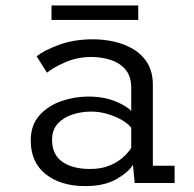

<svg xmlns="http://www.w3.org/2000/svg" viewBox="-20 -652 690 684"><path d="M283.5 11Q197 11 143.2 -31.2Q89.5 -73.5 89.5 -151.5Q89.5 -206 120 -240.5Q150.5 -275 197.8 -291.5Q245 -308 294 -308Q350 -308 391.5 -290.8Q433 -273.5 447.5 -256.5V-339Q447.5 -380.5 426.8 -404.5Q406 -428.5 373.5 -438.8Q341 -449 305.5 -449Q255 -449 211.5 -429.8Q168 -410.5 147.5 -393L110.5 -451.5Q136.5 -472.5 190 -492.2Q243.5 -512 312 -512Q348.5 -512 386 -503.8Q423.5 -495.5 455 -476.8Q486.5 -458 505.5 -426.8Q524.5 -395.5 524.5 -349.5V-61.5H602V0H460L453.5 -65Q439.5 -40 396 -14.5Q352.5 11 283.5 11ZM300.5 -50Q342.5 -50 372.2 -63Q402 -76 420.5 -93.5Q439 -111 447.5 -125V-197Q437.5 -210.5 415 -223.8Q392.5 -237 363.5 -245.8Q334.5 -254.5 305.5 -254.5Q270.5 -254.5 238.5 -244.2Q206.5 -234 186 -211.8Q165.5 -189.5 165.5 -154.5Q165.5 -101 202.2 -75.5Q239 -50 300.5 -50ZM163.5 -581V-632.5H472.5V-581Z"/></svg>

Font: Trispace Light
Style: Regular
Weight: 300
Designer: Tyler Finck
Foundry: Etcetera Type Company
Version: Version 1.210; ttfautohint (v1.8.3)